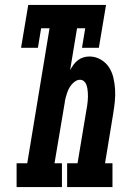

<svg xmlns="http://www.w3.org/2000/svg" viewBox="-20 -755 540 775"><path d="M47 0V-96H90L180 -641H146L133 -562H65L94 -735H408L379 -562H311L324 -641H291L263 -472Q269 -483 276.5 -493.5Q284 -504 294.5 -512Q305 -520 317 -523.5Q329 -527 341 -527Q365 -527 386 -515Q407 -503 419.5 -484Q432 -465 437.5 -442Q443 -419 444.5 -394.5Q446 -370 443.5 -345.5Q441 -321 437 -297L404 -96H434V0H251V-96H293L329 -312Q331 -321 332 -329.5Q333 -338 334 -347Q335 -356 335 -364.5Q335 -373 334.5 -382Q334 -391 332.5 -399Q331 -407 328 -414.5Q325 -422 318.5 -427.5Q312 -433 303 -433Q293 -433 284 -427Q275 -421 268.5 -413Q262 -405 257.5 -396Q253 -387 250 -377.5Q247 -368 244.5 -358.5Q242 -349 241 -339L200 -96H230V0Z"/></svg>

Font: Iosevka Slab Oblique
Style: Bold
Weight: 700
Italic angle: -9°
Monospace: yes
Designer: Belleve Invis
Foundry: Belleve Invis
Version: Version 11.1.1; ttfautohint (v1.8.3)